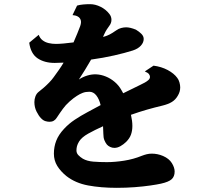

<svg xmlns="http://www.w3.org/2000/svg" viewBox="-20 -859 1040 927"><path d="M721.2 -542Q759.3 -537.1 789.8 -520.8Q820.3 -504.4 835.9 -482.9Q842.8 -474.1 846.4 -461.2Q850.1 -448.2 850.1 -437Q850.1 -415.5 837.9 -396Q827.1 -377.4 809.8 -366.7Q792.5 -356 764.2 -349.1Q727.1 -340.3 689.5 -329.6Q651.9 -318.8 612.3 -304.7Q619.1 -274.9 619.1 -251Q619.1 -228 612.5 -209.5Q606 -190.9 588.9 -173.8Q576.2 -161.6 561.5 -153.3Q546.9 -145 532.2 -145Q521.5 -145 511.7 -149.7Q502 -154.3 496.1 -161.1Q489.3 -169.4 484.1 -181.9Q479 -194.3 479 -212.9Q479 -227.5 477.5 -249.5Q437.5 -231.4 406 -213.9Q374.5 -196.3 361.8 -175.8Q354.5 -163.6 351.8 -153.6Q349.1 -143.6 349.1 -132.8Q349.1 -119.6 358.2 -110.1Q367.2 -100.6 379.9 -92.8Q400.4 -81.1 430.7 -78.6Q460.9 -76.2 496.1 -76.2Q535.2 -76.2 579.8 -83.3Q624.5 -90.3 665 -106.9Q676.3 -111.3 688.2 -114.3Q700.2 -117.2 712.9 -117.2Q726.6 -117.2 740 -114.5Q753.4 -111.8 767.1 -106Q796.4 -93.3 809.8 -71.5Q823.2 -49.8 823.2 -30.8Q823.2 -6.8 808.8 6.3Q794.4 19.5 756.8 27.8Q739.3 31.7 705.8 36.6Q672.4 41.5 630.4 44.7Q588.4 47.9 543.9 47.9Q467.3 47.9 405.5 36.4Q343.8 24.9 300.8 -8.8Q272.5 -31.7 256.3 -58.1Q240.2 -84.5 240.2 -117.2Q240.2 -150.4 251.5 -179.4Q262.7 -208.5 289.1 -236.8Q312 -261.7 341.1 -281Q370.1 -300.3 402.3 -317.4Q434.6 -334.5 465.8 -351.6Q459 -380.4 445.1 -398.2Q431.2 -416 411.1 -416Q393.1 -416 379.2 -410.6Q365.2 -405.3 351.1 -396Q335.4 -386.2 315.9 -368.9Q296.4 -351.6 283.2 -333Q276.9 -324.7 269 -313Q261.2 -301.3 252.9 -289.1Q248 -281.2 239.5 -276.1Q231 -271 219.2 -271Q210 -271 199.2 -274.2Q188.5 -277.3 178.2 -288.1Q167 -299.3 156.5 -320.3Q146 -341.3 146 -366.2Q146 -380.4 151.1 -393.8Q156.2 -407.2 166 -415Q177.7 -423.8 191.4 -435.8Q205.1 -447.8 217.8 -460.9Q230.5 -474.1 238.8 -485.8Q252 -503.9 264.2 -521.2Q276.4 -538.6 287.1 -556.6Q261.7 -555.2 244.1 -555.2Q194.8 -555.2 161.6 -577.4Q128.4 -599.6 121.1 -652.8L167 -690.9Q172.9 -674.3 185.5 -664.6Q198.2 -654.8 215.1 -650.9Q231.9 -647 250 -647Q264.2 -647 286.4 -648.9Q308.6 -650.9 335 -654.3Q344.7 -676.8 353.3 -697.5Q361.8 -718.3 367.2 -732.9Q373.5 -751 369.6 -762.5Q365.7 -773.9 355.2 -779.5Q344.7 -785.2 330.1 -786.1L352.1 -832Q364.7 -835.9 381.6 -837.4Q398.4 -838.9 415 -838.9Q439.9 -838.9 465.6 -826.2Q491.2 -813.5 507.8 -792Q518.1 -779.3 518.1 -763.2Q518.1 -747.1 506.8 -732.9Q502.4 -727.1 495.6 -716.8Q488.8 -706.5 481.9 -690.9Q481 -688.5 479.7 -685.8Q478.5 -683.1 477.5 -680.7Q483.4 -682.1 488.3 -683.8Q493.2 -685.5 497.1 -687Q510.7 -692.4 521.5 -699.5Q532.2 -706.5 542 -712.9Q552.7 -720.7 565.4 -723.9Q578.1 -727.1 588.9 -727.1Q608.4 -727.1 636.2 -715.8Q650.9 -707 662.4 -695.8Q673.8 -684.6 673.8 -670.9Q673.8 -653.8 660.2 -638.7Q646.5 -623.5 621.1 -615.2Q582.5 -603 531 -591.3Q479.5 -579.6 419.9 -571.3Q405.8 -546.4 390.6 -522Q375.5 -497.6 360.8 -475.1Q379.9 -487.8 401.9 -494.4Q423.8 -501 444.8 -500Q467.8 -499 490.7 -489.7Q513.7 -480.5 533.7 -463.6Q553.7 -446.8 566.9 -422.9L570.8 -416Q572.8 -412.6 574.7 -408.7Q595.2 -418.9 616 -429Q636.7 -439 657.2 -449.2Q668.5 -454.6 679.2 -460.4Q689.9 -466.3 697 -472.9Q704.1 -479.5 704.1 -487.8Q704.1 -494.6 699.2 -501.2Q694.3 -507.8 679.2 -514.2Z"/></svg>

Font: BIZ UDMincho
Style: Bold
Weight: 700
Monospace: yes
Designer: TypeBank Co., Ltd.
Foundry: Morisawa Inc.
Version: Version 1.06